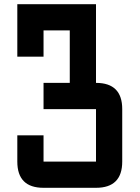

<svg xmlns="http://www.w3.org/2000/svg" viewBox="-20 -895 665 915"><path d="M62.5 -125V-250H187.5V-125H437.5V-375H187.5V-500H312.5V-750H187.5V-625H62.5V-875H437.5V-500Q562.5 -500 562.5 -375V-125Q562.5 0 437.5 0H187.5Q62.5 0 62.5 -125Z"/></svg>

Font: Oldtimer
Style: Regular
Weight: 400
Designer: GGBotNet
Foundry: GGBotNet
Version: 1.00